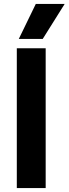

<svg xmlns="http://www.w3.org/2000/svg" viewBox="-20 -951 347 971"><path d="M196 -754H75L161 -931H307ZM211 0H65V-707H211Z"/></svg>

Font: Hind Mysuru
Style: Bold
Weight: 700
Designer: Manushi Parikh, Hitesh Malaviya
Foundry: Indian Type Foundry
Version: Version 0.703;PS 1.0;hotconv 1.0.86;makeotf.lib2.5.63406